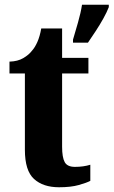

<svg xmlns="http://www.w3.org/2000/svg" viewBox="-20 -780 479 810"><path d="M229 10Q162 10 123.5 -25Q85 -60 85 -148V-470H20V-520Q55 -521 78.5 -535Q102 -549 114 -565Q127 -579 137.5 -602.5Q148 -626 154 -660H242V-536H353V-470H242V-161Q242 -116 253 -96Q264 -76 296 -76Q332 -76 361 -85V-17Q346 -9 312.5 0.5Q279 10 229 10ZM288 -613Q297 -643 309 -685Q321 -727 326 -760H439V-750Q431 -729 416 -702Q401 -675 383.5 -648.5Q366 -622 351 -600H288Z"/></svg>

Font: Noto Serif Lao Condensed ExtraBold
Style: Regular
Weight: 800
Width: 3
Designer: Monotype Design Team
Foundry: Monotype Imaging Inc.
Version: Version 2.003; ttfautohint (v1.8.4.7-5d5b)